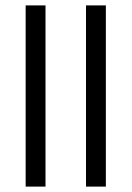

<svg xmlns="http://www.w3.org/2000/svg" viewBox="-20 -691 487 711"><path d="M372 -671H298.5V0H372ZM148.5 -671H75V0H148.5Z"/></svg>

Font: Anek Odia Medium
Style: Regular
Weight: 400
Version: Version 1.003